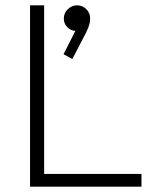

<svg xmlns="http://www.w3.org/2000/svg" viewBox="-20 -702 596 722"><path d="M93 0V-682H146V0ZM127 0V-48H512V0ZM252 -480 219 -498 271 -601 290 -605Q287 -597 280.5 -591.5Q274 -586 264 -586Q247 -586 233.5 -599.5Q220 -613 220 -632Q220 -653 235 -667.5Q250 -682 270 -682Q290 -682 304.5 -667.5Q319 -653 319 -632Q319 -624 316.5 -612.5Q314 -601 305 -582Z"/></svg>

Font: Outfit Thin ExtraLight
Style: Regular
Weight: 250
Version: Version 1.100;gftools[0.9.27]